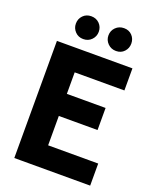

<svg xmlns="http://www.w3.org/2000/svg" viewBox="-164 -994 871 1086"><g transform="rotate(20 272.0 -451.5)"><path d="M58.4 0V-705H512.9V-572.1H142.6L213.7 -662V-42L142.6 -132.9H515.1V0ZM160.3 -309.7V-442.6H446.8V-309.7ZM194.1 -765.4Q164.3 -765.4 145 -785.7Q125.6 -805.9 125.6 -833.9Q125.6 -862.8 145 -882.7Q164.3 -902.6 194.1 -902.6Q224.2 -902.6 243.8 -882.7Q263.3 -862.8 263.3 -833.9Q263.3 -805.9 243.8 -785.7Q224.2 -765.4 194.1 -765.4ZM391.4 -765.4Q361.6 -765.4 341.5 -785.7Q321.5 -805.9 321.5 -833.9Q321.5 -862.8 341.5 -882.7Q361.6 -902.6 391.4 -902.6Q421.5 -902.6 440.3 -882.7Q459.1 -862.8 459.1 -833.9Q459.1 -805.9 440.3 -785.7Q421.5 -765.4 391.4 -765.4Z"/></g></svg>

Font: TikTok Sans Light
Style: Regular
Weight: 300
Version: Version 4.000